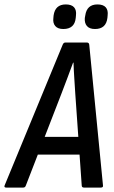

<svg xmlns="http://www.w3.org/2000/svg" viewBox="-49 -847 513 867"><path d="M-21 0Q-32 0 -28 -10L234 -645Q238 -655 246 -655H343Q353 -655 354 -645L416 -10Q418 0 406 0H330Q320 0 320 -10L291 -423Q289 -458 286.5 -493.5Q284 -529 283 -564H281Q268 -529 255 -494Q242 -459 228 -423L68 -10Q65 0 56 0ZM106 -149 135 -229H319L324 -149ZM380 -716Q355 -716 343.5 -729.5Q332 -743 334 -766L336 -777Q343 -827 391 -827Q417 -827 428.5 -814Q440 -801 437 -777L436 -766Q430 -716 380 -716ZM237 -716Q212 -716 200.5 -729.5Q189 -743 192 -766L193 -777Q200 -827 248 -827Q274 -827 285.5 -814Q297 -801 294 -777L293 -766Q288 -716 237 -716Z"/></svg>

Font: Sofia Sans Condensed SemiBold
Style: Italic
Weight: 600
Italic angle: -9°
Version: Version 4.100